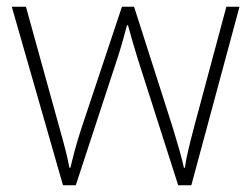

<svg xmlns="http://www.w3.org/2000/svg" viewBox="-20 -549 746 570"><path d="M390 -371 509 1H548L691 -529H652L557 -175C542 -117 533 -83 529 -51H526C519 -84 507 -123 492 -173L378 -529H342L223 -172C204 -115 197 -83 189 -51H186C180 -84 172 -115 155 -175L57 -529H15L167 1H205L327 -371C339 -407 348 -440 357 -474H360C369 -440 378 -410 390 -371Z"/></svg>

Font: Noto Sans Georgian ExtraLight
Style: Regular
Weight: 200
Designer: Monotype Design Team, Akaki Razmadze
Foundry: Google LLC
Version: Version 2.005